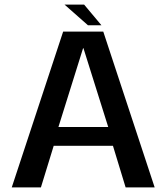

<svg xmlns="http://www.w3.org/2000/svg" viewBox="-20 -813 722 833"><path d="M31 0H157.5L213 -180.5H470L525 0H651L428 -676H254ZM233.5 -262 340.5 -604H342L449.5 -262ZM361.5 -703.5H420L345 -793H260Z"/></svg>

Font: Anybody Thin Medium
Style: Regular
Weight: 500
Version: Version 1.113;gftools[0.9.25]